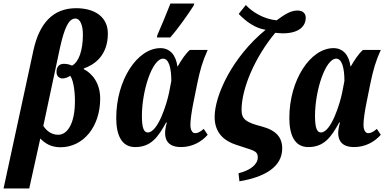

<svg xmlns="http://www.w3.org/2000/svg" viewBox="-65 -816 2164 1077"><path d="M-45 241H99L161 -39C186 -14 218 10 274 10C403 10 497 -106 497 -263C497 -351 451 -405 405 -428V-432C463 -452 540 -503 540 -628C540 -720 468 -770 362 -770C231 -770 156 -684 123 -536ZM261 -60C221 -60 193 -86 178 -110L271 -546C296 -659 320 -712 358 -712C384 -712 400 -676 400 -622C400 -533 377 -468 339 -448C323 -455 309 -458 293 -458C268 -458 252 -442 252 -412C252 -390 266 -376 286 -376C303 -376 318 -384 329 -391C350 -361 357 -285 355 -235C353 -128 316 -60 261 -60Z M815 -606H890C936 -658 988 -733 1021 -784L1025 -796H891C871 -744 839 -668 818 -620ZM693 9C783 9 822 -48 867 -129H871C852 -66 852 9 950 9C1014 9 1066 -21 1100 -60L1078 -93C1059 -77 1045 -69 1029 -69C1013 -69 1003 -88 1003 -116C1003 -144 1010 -191 1019 -236L1041 -345C1057 -423 1071 -472 1100 -536H1000C973 -512 952 -478 932 -444H930C922 -507 888 -546 835 -546C705 -546 587 -367 587 -154C587 -60 616 9 693 9ZM764 -73C743 -73 731 -96 731 -165C731 -308 789 -487 850 -487C882 -487 896 -435 896 -362L883 -295C870 -232 821 -73 764 -73Z M1278 201C1416 178 1518 122 1518 17C1518 -45 1485 -85 1402 -107C1317 -129 1290 -146 1290 -199C1290 -320 1365 -495 1479 -632C1492 -631 1512 -629 1521 -629C1617 -629 1650 -673 1650 -716C1650 -736 1639 -757 1603 -757C1561 -757 1523 -728 1487 -702C1417 -708 1350 -748 1314 -788L1274 -738C1316 -694 1368 -657 1425 -649C1237 -495 1139 -280 1139 -160C1139 -68 1195 -25 1259 -4C1350 28 1381 26 1381 67C1381 106 1340 139 1273 156Z M1664 9C1754 9 1793 -48 1838 -129H1842C1823 -66 1823 9 1921 9C1985 9 2037 -21 2071 -60L2049 -93C2030 -77 2016 -69 2000 -69C1984 -69 1974 -88 1974 -116C1974 -144 1981 -191 1990 -236L2012 -345C2028 -423 2042 -472 2071 -536H1971C1944 -512 1923 -478 1903 -444H1901C1893 -507 1859 -546 1806 -546C1676 -546 1558 -367 1558 -154C1558 -60 1587 9 1664 9ZM1735 -73C1714 -73 1702 -96 1702 -165C1702 -308 1760 -487 1821 -487C1853 -487 1867 -435 1867 -362L1854 -295C1841 -232 1792 -73 1735 -73Z"/></svg>

Font: Noto Serif Condensed Extra
Style: Italic
Weight: 800
Width: 3
Italic angle: -12°
Designer: Monotype Design Team
Foundry: Monotype Imaging Inc.
Version: Version 1.901